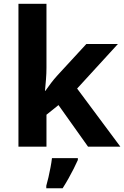

<svg xmlns="http://www.w3.org/2000/svg" viewBox="-20 -780 660 1021"><path d="M227.1 -759.8V-419.9Q227.1 -389.2 224.6 -358.4Q222.2 -327.6 219.2 -296.9H221.2Q236.3 -318.4 252.2 -339.4Q268.1 -360.4 286.1 -379.9L439 -545.9H606.9L390.1 -309.1L620.1 0H448.2L291 -221.2L227.1 -169.9V0H78.1V-759.8ZM394 61V70.8Q384.3 92.8 371.8 117.4Q359.4 142.1 344.7 168.2Q330.1 194.3 313 221.2H226.1V208Q231.9 188.5 237.8 162.4Q243.7 136.2 248.8 109.4Q253.9 82.5 256.3 61Z"/></svg>

Font: Wonky
Style: Regular
Weight: 400
Designer: Monotype Design Team
Foundry: Monotype Imaging Inc.
Version: Version 3.000